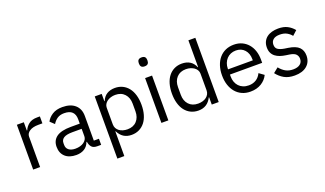

<svg xmlns="http://www.w3.org/2000/svg" viewBox="-86 -1309 3514 2078"><g transform="rotate(-20 1671.5 -270.0)"><path d="M85 0V-516H165V-421H170Q184 -458 220 -487Q256 -516 319 -516H350V-436H303Q238 -436 201.5 -411.5Q165 -387 165 -350V0Z M823 0Q778 0 758.5 -24Q739 -48 734 -84H729Q712 -36 673 -12Q634 12 580 12Q498 12 452.5 -30Q407 -72 407 -144Q407 -217 460.5 -256Q514 -295 627 -295H729V-346Q729 -401 699 -430Q669 -459 607 -459Q560 -459 528.5 -438Q497 -417 476 -382L428 -427Q449 -469 495 -498.5Q541 -528 611 -528Q705 -528 757 -482Q809 -436 809 -354V-70H868V0ZM593 -56Q623 -56 648 -63Q673 -70 691 -83Q709 -96 719 -113Q729 -130 729 -150V-235H623Q554 -235 522.5 -215Q491 -195 491 -157V-136Q491 -98 518.5 -77Q546 -56 593 -56Z M982 -516H1062V-432H1066Q1086 -481 1124.5 -504.5Q1163 -528 1217 -528Q1265 -528 1304 -509Q1343 -490 1370.5 -455Q1398 -420 1412.5 -370Q1427 -320 1427 -258Q1427 -196 1412.5 -146Q1398 -96 1370.5 -61Q1343 -26 1304 -7Q1265 12 1217 12Q1112 12 1066 -84H1062V200H982ZM1195 -60Q1263 -60 1302 -102.5Q1341 -145 1341 -214V-302Q1341 -371 1302 -413.5Q1263 -456 1195 -456Q1168 -456 1143.5 -448.5Q1119 -441 1101 -428Q1083 -415 1072.5 -396.5Q1062 -378 1062 -357V-165Q1062 -140 1072.5 -120.5Q1083 -101 1101 -87.5Q1119 -74 1143.5 -67Q1168 -60 1195 -60Z M1602 -637Q1576 -637 1564.5 -649.5Q1553 -662 1553 -682V-695Q1553 -715 1564.5 -727.5Q1576 -740 1602 -740Q1628 -740 1639.5 -727.5Q1651 -715 1651 -695V-682Q1651 -662 1639.5 -649.5Q1628 -637 1602 -637ZM1562 -516H1642V0H1562Z M2142 -84H2138Q2091 12 1987 12Q1939 12 1900 -7Q1861 -26 1833.5 -61Q1806 -96 1791.5 -146Q1777 -196 1777 -258Q1777 -320 1791.5 -370Q1806 -420 1833.5 -455Q1861 -490 1900 -509Q1939 -528 1987 -528Q2041 -528 2079.5 -504.5Q2118 -481 2138 -432H2142V-740H2222V0H2142ZM2009 -60Q2036 -60 2060.5 -67Q2085 -74 2103 -87.5Q2121 -101 2131.5 -120.5Q2142 -140 2142 -165V-357Q2142 -378 2131.5 -396.5Q2121 -415 2103 -428Q2085 -441 2060.5 -448.5Q2036 -456 2009 -456Q1941 -456 1902 -413.5Q1863 -371 1863 -302V-214Q1863 -145 1902 -102.5Q1941 -60 2009 -60Z M2586 12Q2533 12 2490.5 -7Q2448 -26 2417.5 -61.5Q2387 -97 2370.5 -146.5Q2354 -196 2354 -258Q2354 -319 2370.5 -369Q2387 -419 2417.5 -454.5Q2448 -490 2490.5 -509Q2533 -528 2586 -528Q2638 -528 2679 -509Q2720 -490 2749 -456.5Q2778 -423 2793.5 -377Q2809 -331 2809 -276V-238H2438V-214Q2438 -181 2448.5 -152.5Q2459 -124 2478.5 -103Q2498 -82 2526.5 -70Q2555 -58 2591 -58Q2640 -58 2676.5 -81Q2713 -104 2733 -147L2790 -106Q2765 -53 2712 -20.5Q2659 12 2586 12ZM2586 -461Q2553 -461 2526 -449.5Q2499 -438 2479.5 -417Q2460 -396 2449 -367.5Q2438 -339 2438 -305V-298H2723V-309Q2723 -378 2685.5 -419.5Q2648 -461 2586 -461Z M3096 12Q3024 12 2975.5 -15.5Q2927 -43 2892 -89L2949 -135Q2979 -97 3016 -76.5Q3053 -56 3102 -56Q3153 -56 3181.5 -78Q3210 -100 3210 -140Q3210 -170 3190.5 -191.5Q3171 -213 3120 -221L3079 -227Q3043 -232 3013 -242.5Q2983 -253 2960.5 -270.5Q2938 -288 2925.5 -314Q2913 -340 2913 -376Q2913 -414 2927 -442.5Q2941 -471 2965.5 -490Q2990 -509 3024 -518.5Q3058 -528 3097 -528Q3160 -528 3202.5 -506Q3245 -484 3277 -445L3224 -397Q3207 -421 3174 -440.5Q3141 -460 3091 -460Q3041 -460 3015.5 -438.5Q2990 -417 2990 -380Q2990 -342 3015.5 -325Q3041 -308 3089 -300L3129 -294Q3215 -281 3251 -244.5Q3287 -208 3287 -149Q3287 -74 3236 -31Q3185 12 3096 12Z"/></g></svg>

Font: IBM Plex Sans KR
Style: Regular
Weight: 400
Designer: Mike Abbink; Paul van der Laan; Pieter van Rosmalen; Wujin Sim; Chorong Kim; Dohee Lee;
Foundry: Sandoll Inc.
Version: Version 1.001